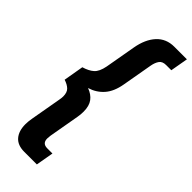

<svg xmlns="http://www.w3.org/2000/svg" viewBox="-315 -904 1045 1045"><g transform="rotate(45 208.0 -381.0)"><path d="M146 110Q95 110 69.5 80.5Q44 51 44 -1Q44 -22 49 -50L80 -226Q83 -241 83 -253Q83 -284 67.5 -299Q52 -314 24 -323L44 -439Q82 -450 104 -469.5Q126 -489 135 -536L166 -712Q179 -787 218 -829.5Q257 -872 319 -872H416L398 -770H358Q330 -770 318 -753Q306 -736 301 -709L270 -533Q259 -469 227 -432.5Q195 -396 146 -381Q182 -368 201 -342.5Q220 -317 220 -273Q220 -250 216 -229L185 -53Q183 -37 183 -30Q183 8 221 8H261L243 110Z"/></g></svg>

Font: Open Sauce One Black Italic
Style: Regular
Weight: 900
Italic angle: -10°
Designer: Alfredo Marco Pradil
Foundry: Creative Sauce Fz LLC
Version: Version 1.477